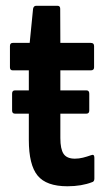

<svg xmlns="http://www.w3.org/2000/svg" viewBox="-20 -642 370 670"><path d="M32.2 -245.4Q22.2 -245.4 22.2 -256.3V-315.2Q22.2 -326.6 32.2 -326.6H79.2H189.2H281.6Q291.5 -326.6 291.5 -315.2V-256.3Q291.5 -245.4 281.6 -245.4ZM215.2 8Q141.7 8 111.2 -29.3Q80.6 -66.7 80.6 -153.8V-396.5H24.6Q14.7 -396.5 14.7 -406.9V-481.4Q14.7 -492.3 24.6 -492.3H83.6L95.4 -611.4Q97.4 -621.8 106.4 -621.8H180.7Q190.1 -621.8 190.1 -611.4L190.6 -492.3H296.9Q308.3 -492.3 308.3 -481.4V-406.9Q308.3 -396.5 296.9 -396.5H190.6V-160.1Q190.6 -121.9 201.9 -105.1Q213.2 -88.3 241.3 -88.3Q255.4 -88.3 269.4 -91.8Q283.5 -95.3 297.4 -100.3Q309.3 -105.3 309.3 -91.9V-18.4Q309.3 -7.9 300.4 -6Q283.9 0.5 262 4.3Q240.1 8 215.2 8Z"/></svg>

Font: Sofia Sans Condensed
Style: Regular
Weight: 400
Designer: Botio Nikoltchev, Ani Petrova
Foundry: lettersoup
Version: Version 4.100